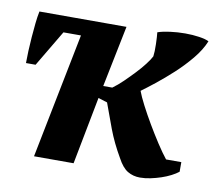

<svg xmlns="http://www.w3.org/2000/svg" viewBox="-64 -586 752 669"><g transform="rotate(10 312.0 -252.0)"><path d="M183 -443H121L45 -315H11Q11 -334 12 -358Q13 -382 15 -407.5Q17 -433 19.5 -457Q22 -481 26 -500H334L290 -283H322Q340 -296 358.5 -314Q377 -332 394 -350Q411 -368 424.5 -385.5Q438 -403 444 -415Q445 -422 445.5 -434Q446 -446 445.5 -458.5Q445 -471 444.5 -482.5Q444 -494 443 -500Q460 -506 486.5 -509.5Q513 -513 540 -513Q566 -513 589.5 -509.5Q613 -506 624 -500Q611 -468 584.5 -436Q558 -404 527.5 -376Q497 -348 468 -325Q439 -302 421 -289Q428 -270 443 -241Q458 -212 476.5 -180.5Q495 -149 514.5 -119Q534 -89 550 -69H604V-35Q594 -27 578.5 -19Q563 -11 545 -5Q527 1 508 5Q489 9 471 9Q447 9 427.5 -2.5Q408 -14 391 -46Q363 -94 345.5 -140.5Q328 -187 313 -229L281 -239L235 0H95Z"/></g></svg>

Font: PT Serif
Style: Bold Italic
Weight: 700
Italic angle: -12°
Designer: A.Korolkova, O.Umpeleva, V.Yefimov
Foundry: ParaType Ltd
Version: Version 1.000W OFL